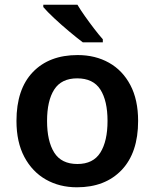

<svg xmlns="http://www.w3.org/2000/svg" viewBox="-20 -786 657 816"><path d="M567 -272Q567 -137 497 -63.5Q427 10 307 10Q233 10 175 -23Q117 -56 83.5 -119Q50 -182 50 -272Q50 -407 119.5 -479.5Q189 -552 310 -552Q385 -552 443 -519.5Q501 -487 534 -424.5Q567 -362 567 -272ZM180 -272Q180 -186 210.5 -137.5Q241 -89 309 -89Q376 -89 406.5 -137.5Q437 -186 437 -272Q437 -358 406.5 -405.5Q376 -453 308 -453Q241 -453 210.5 -405.5Q180 -358 180 -272ZM309 -766Q322 -744 341.5 -716.5Q361 -689 381 -663Q401 -637 417 -619V-606H332Q308 -624 274.5 -652Q241 -680 210.5 -708.5Q180 -737 164 -756V-766Z"/></svg>

Font: Noto Sans Canadian Aboriginal SemiBold
Style: Regular
Weight: 600
Designer: Monotype Design Team, Typotheque's Kevin King
Foundry: Monotype Imaging Inc.
Version: Version 2.004; ttfautohint (v1.8.4.7-5d5b)